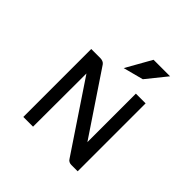

<svg xmlns="http://www.w3.org/2000/svg" viewBox="-200 -979 1159 1159"><g transform="rotate(45 379.5 -400.0)"><path d="M508 -671 612 -800H471L379 -637ZM536 -17C542 -6 555 0 569 0H623V-580H540V-166L274 -563C267 -574 252 -580 236 -580H159V0H242L243 -455Z"/></g></svg>

Font: Charger Monospace
Style: Regular
Weight: 400
Designer: Jasper
Foundry: Cannot Into Space Fonts
Version: Version 0.980